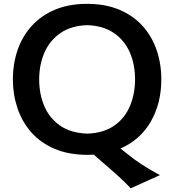

<svg xmlns="http://www.w3.org/2000/svg" viewBox="-20 -807 922 1017"><path d="M444.8 13.2Q343.8 13.2 269 -18.8Q194.3 -50.8 145.5 -106.4Q96.7 -162.1 72.5 -234.1Q48.3 -306.2 48.3 -386.2Q48.3 -470.7 73.7 -543.5Q99.1 -616.2 148.9 -670.7Q198.7 -725.1 272 -755.9Q345.2 -786.6 440.9 -786.6Q538.1 -786.6 611.8 -755.6Q685.5 -724.6 735.1 -669.7Q784.7 -614.7 809.6 -542Q834.5 -469.2 834.5 -386.2Q834.5 -259.8 778.6 -162.8Q722.7 -65.9 618.2 -20.5L653.8 7.8Q690.4 37.6 731.4 64.5Q772.5 91.3 827.1 120.6L672.4 190.4Q643.6 159.7 611.3 130.1Q579.1 100.6 545.9 72.3L476.6 12.2Q460.9 13.2 444.8 13.2ZM442.4 -99.1Q530.3 -102.5 586.2 -142.3Q642.1 -182.1 668.7 -246.3Q695.3 -310.5 695.3 -386.2Q695.3 -467.8 666.7 -531.5Q638.2 -595.2 581.8 -633.1Q525.4 -670.9 442.4 -673.8Q356.4 -670.9 299.8 -631.6Q243.2 -592.3 215.3 -528.3Q187.5 -464.4 187.5 -386.2Q187.5 -309.1 214.6 -245.1Q241.7 -181.2 298.1 -141.8Q354.5 -102.5 442.4 -99.1Z"/></svg>

Font: Pinar DS1 SemiBold
Style: Regular
Weight: 600
Designer: Amin Abedi
Version: Version 3.000